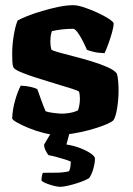

<svg xmlns="http://www.w3.org/2000/svg" viewBox="-20 -520 514 740"><path d="M204 0Q178 0 148.5 -7.5Q119 -15 92 -26Q65 -37 47 -47Q29 -57 27 -63Q28 -98 38.5 -134Q49 -170 60 -190Q81 -189 98.5 -185Q116 -181 124 -176Q130 -160 138.5 -135.5Q147 -111 156 -91Q167 -87 188 -84.5Q209 -82 219 -82Q231 -82 247.5 -84.5Q264 -87 280 -94Q283 -100 285.5 -113Q288 -126 288 -140Q288 -147 287 -155Q286 -163 285 -166Q283 -170 257.5 -178Q232 -186 195.5 -197Q159 -208 122.5 -219.5Q86 -231 60 -242Q34 -253 31 -262Q28 -270 27.5 -286Q27 -302 27 -314Q27 -347 33 -383.5Q39 -420 48 -441Q60 -448 85 -458Q110 -468 142 -477.5Q174 -487 205.5 -493.5Q237 -500 262 -500Q279 -500 304.5 -491.5Q330 -483 356 -471Q382 -459 399.5 -447.5Q417 -436 418 -430Q418 -417 412 -395.5Q406 -374 398 -352Q390 -330 383 -315Q357 -316 339.5 -320.5Q322 -325 315 -328Q301 -361 286 -385Q271 -409 262 -409Q219 -409 180 -400Q176 -388 175 -377.5Q174 -367 174 -359Q174 -343 178 -329Q182 -325 205 -318.5Q228 -312 261.5 -303.5Q295 -295 330 -284.5Q365 -274 392.5 -262Q420 -250 430 -237Q434 -226 435.5 -206.5Q437 -187 437 -171Q437 -138 431.5 -103.5Q426 -69 417 -56Q406 -47 380.5 -37Q355 -27 323 -18.5Q291 -10 259.5 -5Q228 0 204 0ZM212 200Q202 200 186.5 196Q171 192 157.5 186.5Q144 181 140 176Q140 164 142 156Q144 148 145 146Q179 146 202.5 145.5Q226 145 246 140Q250 133 251.5 121.5Q253 110 253 103Q245 99 229 94Q213 89 196 84.5Q179 80 167 78Q162 72 156 60.5Q150 49 150 37Q160 21 172 0Q184 -21 194 -37H256L236 37Q264 41 289.5 51Q315 61 330.5 72Q346 83 346 91Q346 108 339.5 131Q333 154 323 167Q307 176 285 183.5Q263 191 243 195.5Q223 200 212 200Z"/></svg>

Font: Texturina ExtraBold
Style: Regular
Weight: 800
Designer: Guillermo Torres Carreño
Foundry: Omnibus-Type
Version: Version 1.002; ttfautohint (v1.8.3)